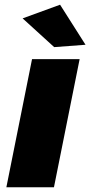

<svg xmlns="http://www.w3.org/2000/svg" viewBox="-20 -795 383 815"><path d="M235 -775 343 -605 210 -595 76 -717ZM318 -544 209 0H7L116 -544Z"/></svg>

Font: TypoPRO Montserrat Alternates
Style: Italic
Weight: 800
Italic angle: -11.3°
Designer: Julieta Ulanovsky
Foundry: Julieta Ulanovsky
Version: Version 6.001